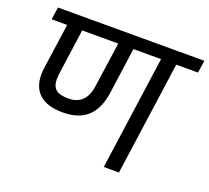

<svg xmlns="http://www.w3.org/2000/svg" viewBox="-118 -837 1075 986"><g transform="rotate(20 419.5 -344.5)"><path d="M829 -621H710L623 0H540L627 -621H476L441 -369Q428 -279 380 -235Q332 -191 246 -191Q161 -191 118.5 -228.5Q76 -266 76 -337Q76 -356 79 -375L114 -621H29L39 -689H839ZM393 -621H196L161 -369Q159 -349 159 -342Q159 -303 180 -285.5Q201 -268 248 -268Q295 -268 323 -295Q351 -322 358 -375Z"/></g></svg>

Font: FiraGO
Style: Italic
Weight: 400
Italic angle: -8°
Designer: bBox Type GmbH
Foundry: bBox Type GmbH
Version: Version 1.001